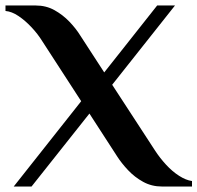

<svg xmlns="http://www.w3.org/2000/svg" viewBox="-33 -680 720 700"><path d="M17 0 263 -311 121 -530Q105 -556 82 -580.5Q59 -605 34.5 -621.5Q10 -638 -13 -640V-660H97Q135 -660 165.5 -643Q196 -626 220 -601Q244 -576 260 -550L347 -416L540 -660H605L376 -371L533 -130Q550 -104 572.5 -79.5Q595 -55 620 -39Q645 -23 667 -20V0H557Q520 0 489 -17Q458 -34 434 -59.5Q410 -85 394 -110L293 -266L82 0Z"/></svg>

Font: El Messiri
Style: Regular
Weight: 400
Designer: Mohamed Gaber
Foundry: Kief Type Foundry
Version: Version 2.020